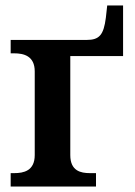

<svg xmlns="http://www.w3.org/2000/svg" viewBox="-20 -682 493 702"><path d="M19 0H331V-49H309C275 -49 237 -57 237 -115V-477H430V-662H372L367 -617C359 -554 343 -536 297 -536H19V-487H32C66 -487 107 -478 107 -421V-115C107 -57 66 -49 32 -49H19Z"/></svg>

Font: Noto Serif Semi
Style: Regular
Weight: 600
Designer: Monotype Design Team
Foundry: Monotype Imaging Inc.
Version: Version 1.002